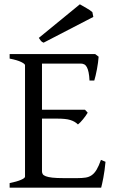

<svg xmlns="http://www.w3.org/2000/svg" viewBox="-20 -864 536 884"><path d="M465.8 -119.1Q461.9 -77.1 455.8 -45.7Q449.7 -14.2 445.8 0H24.4V-21Q57.6 -27.8 76.4 -35.9Q95.2 -43.9 95.2 -50.8V-564Q95.2 -569.8 77.4 -578.6Q59.6 -587.4 24.4 -594.2V-615.2H418L434.1 -603Q433.1 -590.3 431.2 -575.2Q429.2 -560.1 426.3 -544.9Q423.3 -529.8 420.2 -516.1Q417 -502.4 414.1 -493.2H392.1Q391.1 -515.6 387.9 -530.8Q384.8 -545.9 379.9 -554.9Q375 -564 367.9 -567.6Q360.8 -571.3 352.1 -571.3H173.3V-358.9H371.1L383.8 -345.2Q379.9 -338.4 374.3 -330.6Q368.7 -322.8 362.5 -315.2Q356.4 -307.6 350.3 -301.3Q344.2 -294.9 338.9 -291Q331.5 -298.3 323 -303.2Q314.5 -308.1 303.5 -311.5Q292.5 -314.9 277.6 -316.4Q262.7 -317.9 242.2 -317.9H173.3V-75.2Q173.3 -67.9 176.8 -62.3Q180.2 -56.6 190.9 -52.5Q201.7 -48.3 221.2 -46.1Q240.7 -43.9 272.9 -43.9H335.9Q358.4 -43.9 374.3 -46.4Q390.1 -48.8 402.3 -57.4Q414.6 -65.9 424.6 -82.5Q434.6 -99.1 444.8 -127.9ZM180.7 -667.5Q172.4 -670.9 168.7 -675.5Q165 -680.2 158.7 -689.5L347.7 -844.2Q352.5 -841.3 360.8 -836.7Q369.1 -832 377.9 -826.9Q386.7 -821.8 394 -816.9Q401.4 -812 405.3 -808.1L409.7 -786.1Z"/></svg>

Font: Gentium Basic
Style: Regular
Weight: 400
Designer: J. Victor Gaultney and Annie Olsen
Foundry: SIL International
Version: Version 1.100